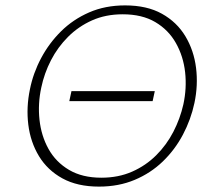

<svg xmlns="http://www.w3.org/2000/svg" viewBox="-20 -685 779 712"><path d="M347 7Q267 7 211.5 -23.5Q156 -54 124.5 -106Q93 -158 85 -222.5Q77 -287 91 -354Q103 -414 132.5 -469.5Q162 -525 206.5 -569Q251 -613 310.5 -639Q370 -665 444 -665Q525 -665 580.5 -634Q636 -603 667.5 -550.5Q699 -498 707 -433.5Q715 -369 701 -303Q688 -242 658.5 -186Q629 -130 584 -86.5Q539 -43 479.5 -18Q420 7 347 7ZM356 -26Q419 -26 470 -48.5Q521 -71 559.5 -109.5Q598 -148 623 -196.5Q648 -245 660 -298Q673 -358 666.5 -417Q660 -476 632.5 -525Q605 -574 556 -603Q507 -632 435 -632Q372 -632 321.5 -609.5Q271 -587 232.5 -548.5Q194 -510 169 -461.5Q144 -413 133 -360Q120 -300 126.5 -240.5Q133 -181 160 -132.5Q187 -84 236 -55Q285 -26 356 -26ZM237 -310 245 -347H554L546 -310Z"/></svg>

Font: Ysabeau ExtraLight
Style: Italic
Weight: 250
Italic angle: -12°
Version: Version 2.000;gftools[0.9.27.dev2+g8671c4b]